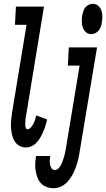

<svg xmlns="http://www.w3.org/2000/svg" viewBox="-20 -770 560 1013"><path d="M118 8Q98 8 82 -1Q66 -10 56.5 -26Q47 -42 43 -61Q39 -80 38 -99Q37 -118 39 -138Q41 -158 44 -178L120 -639H59L64 -735H212L118 -162Q117 -157 116 -152Q115 -147 114.5 -142Q114 -137 114 -132Q114 -127 113.5 -122Q113 -117 113 -112Q113 -107 114 -102.5Q115 -98 117 -93Q119 -88 124 -88Q135 -88 143 -97.5Q151 -107 156.5 -117.5Q162 -128 165.5 -139Q169 -150 171 -161L229 -140Q225 -124 220.5 -109Q216 -94 209.5 -78.5Q203 -63 195 -48.5Q187 -34 176 -21Q165 -8 149.5 0Q134 8 118 8ZM461 -590Q445 -590 433 -600.5Q421 -611 416.5 -625.5Q412 -640 411.5 -656.5Q411 -673 414 -689Q416 -700 419.5 -711Q423 -722 430.5 -731Q438 -740 448.5 -745Q459 -750 470 -750Q486 -750 498 -739.5Q510 -729 515 -714.5Q520 -700 520 -683.5Q520 -667 517 -651Q516 -640 512 -629Q508 -618 500.5 -609Q493 -600 482.5 -595Q472 -590 461 -590ZM264 223Q244 223 226 216.5Q208 210 196 197Q184 184 177.5 166.5Q171 149 168 130Q165 111 166 92Q167 73 170 53H245Q243 64 242.5 75.5Q242 87 244 98Q246 109 252 118Q258 127 269 127Q280 127 288.5 118.5Q297 110 302 100Q307 90 310.5 79.5Q314 69 317.5 58.5Q321 48 323 37.5Q325 27 327 17L400 -424H338L343 -520H492L400 32Q397 53 392 73Q387 93 380 112.5Q373 132 363 151Q353 170 338 187Q323 204 303.5 213.5Q284 223 264 223Z"/></svg>

Font: Iosevka Curly
Style: Bold Italic
Weight: 700
Italic angle: -9°
Monospace: yes
Designer: Belleve Invis
Foundry: Belleve Invis
Version: Version 22.1.2; ttfautohint (v1.8.4)